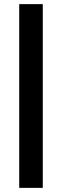

<svg xmlns="http://www.w3.org/2000/svg" viewBox="-20 -715 300 929"><path d="M187 194H73V-695H187Z"/></svg>

Font: Hind Siliguri SemiBold
Style: Regular
Weight: 600
Designer: Jyotish Sonowal
Foundry: Indian Type Foundry
Version: Version 1.001;PS 1.0;hotconv 1.0.86;makeotf.lib2.5.63406; tt